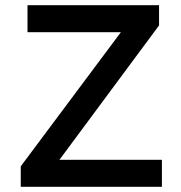

<svg xmlns="http://www.w3.org/2000/svg" viewBox="-20 -720 699 740"><path d="M60 0V-79L446 -596H86V-700H593V-622L209 -104H604V0Z"/></svg>

Font: Lexend Deca
Style: Regular
Weight: 400
Designer: Bonnie Shaver-Troup, Thomas Jockin
Foundry: Lexend
Version: Version 1.008; ttfautohint (v1.8.4.7-5d5b)